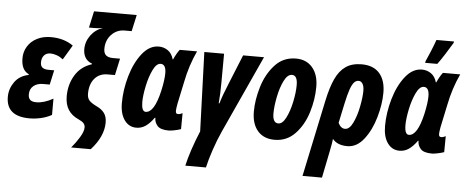

<svg xmlns="http://www.w3.org/2000/svg" viewBox="-62 -923 3198 1317"><g transform="rotate(5 1537.0 -264.5)"><path d="M-2 -124Q-2 -180 31.5 -227Q65 -274 127 -286L128 -291Q75 -315 75 -397Q75 -442 98 -479Q121 -516 162.5 -537Q204 -558 257 -558Q348 -558 411 -513L351 -413Q331 -429 307.5 -437.5Q284 -446 264 -446Q236 -446 220 -428Q204 -410 204 -379Q204 -355 218 -344Q232 -333 261 -333H299L277 -233H231Q191 -233 165.5 -212Q140 -191 140 -154Q140 -129 153 -116.5Q166 -104 196 -104Q248 -104 311 -139V-27Q277 -8 237 1Q197 10 159 10Q-2 10 -2 -124Z M541 40Q541 22 530 10Q519 -2 494 -13Q447 -34 423.5 -71Q400 -108 400 -164Q400 -245 439 -309Q478 -373 553 -397L554 -401Q523 -412 507.5 -436.5Q492 -461 492 -495Q492 -548 524 -591.5Q556 -635 607 -651Q578 -646 546 -646H511L536 -760H830L805 -647H757Q703 -647 666 -608Q629 -569 629 -510Q629 -480 645 -466Q661 -452 693 -452H742L717 -337H667Q610 -337 577 -298Q544 -259 544 -194Q544 -163 559.5 -146.5Q575 -130 610 -113Q645 -97 663.5 -72Q682 -47 682 -7Q682 89 596 184H461Q491 149 516 108Q541 67 541 40Z M781 -150Q781 -242 808.5 -337Q836 -432 886 -495Q936 -558 1000 -558Q1035 -558 1063 -538.5Q1091 -519 1102 -479H1105Q1126 -525 1145 -548H1264Q1217 -448 1194 -332L1161 -176Q1155 -142 1155 -129Q1155 -117 1159 -112.5Q1163 -108 1172 -108Q1185 -108 1202 -117L1201 -7Q1181 0 1156 5Q1131 10 1118 10Q1060 10 1039 -14.5Q1018 -39 1019 -69H1015Q988 -31 959 -10.5Q930 10 894 10Q843 10 812 -33Q781 -76 781 -150ZM1043 -257Q1060 -334 1060 -379Q1060 -441 1023 -441Q994 -441 970.5 -392.5Q947 -344 933.5 -278.5Q920 -213 920 -170Q920 -104 949 -104Q1008 -104 1043 -257Z M1333 -3 1314 -548H1450L1449 -352Q1449 -270 1443 -206H1448Q1464 -262 1499 -346L1581 -548H1725L1481 -15Q1454 44 1430 115Q1406 186 1394 240H1252Q1275 137 1333 -3Z M1688 -171Q1688 -251 1715 -341Q1742 -431 1799.5 -494.5Q1857 -558 1945 -558Q2017 -558 2058.5 -509Q2100 -460 2100 -376Q2100 -290 2072.5 -200.5Q2045 -111 1987.5 -50.5Q1930 10 1846 10Q1771 10 1729.5 -38Q1688 -86 1688 -171ZM1965 -377Q1965 -444 1927 -444Q1896 -444 1872.5 -396.5Q1849 -349 1836 -283.5Q1823 -218 1823 -170Q1823 -104 1862 -104Q1891 -104 1914.5 -150.5Q1938 -197 1951.5 -262Q1965 -327 1965 -377Z M2170 -286Q2190 -381 2217.5 -440Q2245 -499 2288 -528.5Q2331 -558 2397 -558Q2478 -558 2520 -510Q2562 -462 2562 -377Q2562 -298 2536 -207Q2510 -116 2461 -53Q2412 10 2347 10Q2278 10 2245 -31Q2243 -6 2231 52L2193 240H2059ZM2424 -377Q2424 -409 2413.5 -426Q2403 -443 2386 -443Q2368 -443 2354.5 -428Q2341 -413 2328.5 -377.5Q2316 -342 2302 -276L2274 -144Q2292 -107 2321 -107Q2352 -107 2375.5 -156Q2399 -205 2411.5 -270.5Q2424 -336 2424 -377Z M2593 -150Q2593 -242 2620.5 -337Q2648 -432 2698 -495Q2748 -558 2812 -558Q2847 -558 2875 -538.5Q2903 -519 2914 -479H2917Q2938 -525 2957 -548H3076Q3029 -448 3006 -332L2973 -176Q2967 -142 2967 -129Q2967 -117 2971 -112.5Q2975 -108 2984 -108Q2997 -108 3014 -117L3013 -7Q2993 0 2968 5Q2943 10 2930 10Q2872 10 2851 -14.5Q2830 -39 2831 -69H2827Q2800 -31 2771 -10.5Q2742 10 2706 10Q2655 10 2624 -33Q2593 -76 2593 -150ZM2855 -257Q2872 -334 2872 -379Q2872 -441 2835 -441Q2806 -441 2782.5 -392.5Q2759 -344 2745.5 -278.5Q2732 -213 2732 -170Q2732 -104 2761 -104Q2820 -104 2855 -257ZM2832 -619Q2842 -640 2862 -688.5Q2882 -737 2893 -769H3014L3012 -759Q2992 -725 2962 -678Q2932 -631 2913 -606H2829Z"/></g></svg>

Font: Noto Sans Display Ex Bold Cond
Style: Italic
Weight: 800
Width: 3
Italic angle: -12°
Designer: Monotype Design team
Foundry: Monotype Imaging Inc.
Version: Version 1.000